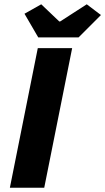

<svg xmlns="http://www.w3.org/2000/svg" viewBox="-20 -874 490 894"><path d="M26 0H186L316 -650H156ZM158 -700H346L450 -804L384 -854L260 -774H256L172 -854L94 -810Z"/></svg>

Font: Source Sans Pro Black
Style: Italic
Weight: 900
Italic angle: -11°
Designer: Paul D. Hunt
Foundry: Adobe Systems Incorporated
Version: Version 3.006;hotconv 1.0.111;makeotfexe 2.5.65597